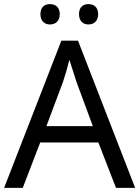

<svg xmlns="http://www.w3.org/2000/svg" viewBox="-20 -915 679 935"><path d="M176.8 -846.2C176.8 -811.5 197.8 -795.9 223.6 -795.9C249 -795.9 271 -811.5 271 -846.2C271 -880.9 249 -895 223.6 -895C197.8 -895 176.8 -880.9 176.8 -846.2ZM364.7 -846.2C364.7 -811.5 385.7 -795.9 410.6 -795.9C436 -795.9 458 -811.5 458 -846.2C458 -880.9 436 -895 410.6 -895C385.7 -895 364.7 -880.9 364.7 -846.2ZM638.2 0 359.9 -716.8H278.8L0 0H90.8L175.8 -221.2H459L544.9 0ZM206.1 -300.8 287.1 -517.1C297.9 -549.3 308.1 -585 317.9 -624L352.1 -517.1L432.1 -300.8Z"/></svg>

Font: Noto Reveo Sans
Style: Regular
Weight: 400
Designer: Monotype Design team
Foundry: Monotype Imaging Inc.
Version: Version 1.04